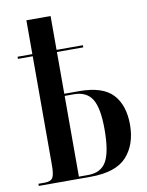

<svg xmlns="http://www.w3.org/2000/svg" viewBox="-85 -821 677 883"><g transform="rotate(-10 253.0 -380.0)"><path d="M24 0H266Q384 0 435 -56Q486 -112 486 -205Q486 -296 439 -346.5Q392 -397 282 -397H213V-592H336V-602H213V-760H100V-602H31V-592H100V-84Q100 -40 91 -25Q82 -10 53 -10H24ZM213 -10V-387H256Q315 -387 341 -345.5Q367 -304 367 -204Q367 -100 342 -55Q317 -10 256 -10Z"/></g></svg>

Font: Noto Serif Display Condensed Semi
Style: Regular
Weight: 600
Width: 3
Designer: Monotype Design Team
Foundry: Monotype Imaging Inc.
Version: Version 1.900